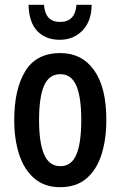

<svg xmlns="http://www.w3.org/2000/svg" viewBox="-20 -774 504 804"><path d="M425.3 -272Q425.3 -191.4 405.3 -127.7Q385.3 -64 342.5 -27.1Q299.8 9.8 231.4 9.8Q166.5 9.8 123.8 -26.9Q81.1 -63.5 60.3 -127Q39.6 -190.4 39.6 -272Q39.6 -399.9 85.7 -475.8Q131.8 -551.8 232.9 -551.8Q322.8 -551.8 374 -480Q425.3 -408.2 425.3 -272ZM143.6 -271Q143.6 -175.8 164.8 -127Q186 -78.1 232.9 -78.1Q278.8 -78.1 299.6 -126.2Q320.3 -174.3 320.3 -272Q320.3 -367.2 299.6 -415.3Q278.8 -463.4 232.4 -463.4Q185.5 -463.4 164.6 -415.5Q143.6 -367.7 143.6 -271ZM363.8 -753.9Q363.3 -685.5 325.7 -646.5Q288.1 -607.4 230 -607.4Q171.4 -607.4 136.2 -644Q101.1 -680.7 99.6 -753.9H164.1Q169.4 -682.1 231.4 -682.1Q294.9 -682.1 300.3 -753.9Z"/></svg>

Font: Open Sans Condensed SemiBold
Style: Regular
Weight: 600
Width: 3
Designer: Monotype Design Team
Foundry: Monotype Imaging Inc.
Version: Version 3.000; ttfautohint (v1.8.4)